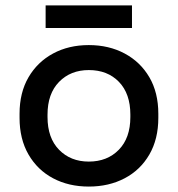

<svg xmlns="http://www.w3.org/2000/svg" viewBox="-20 -673 655 707"><path d="M307 14Q233 14 175.5 -16.5Q118 -47 85 -104Q52 -161 52 -239V-254Q52 -332 85 -388.5Q118 -445 175.5 -476Q233 -507 307 -507Q381 -507 439 -476Q497 -445 530 -388.5Q563 -332 563 -254V-239Q563 -161 530 -104Q497 -47 439 -16.5Q381 14 307 14ZM307 -78Q375 -78 417.5 -121.5Q460 -165 460 -242V-251Q460 -328 418 -371.5Q376 -415 307 -415Q240 -415 197.5 -371.5Q155 -328 155 -251V-242Q155 -165 197.5 -121.5Q240 -78 307 -78ZM148 -570V-653H466V-570Z"/></svg>

Font: Space Grotesk Light Medium
Style: Regular
Weight: 500
Version: Version 2.000